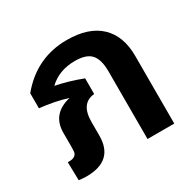

<svg xmlns="http://www.w3.org/2000/svg" viewBox="-132 -727 900 883"><g transform="rotate(-30 318.0 -285.5)"><path d="M322 -580Q438 -580 498.5 -522.5Q559 -465 559 -360V0H417V-360Q417 -422 392 -450Q367 -478 307 -478Q222 -478 168 -426Q238 -412 308 -385V-302Q233 -295 233 -197V-124Q233 9 88 9Q72 9 48 6L46 -91H55Q74 -91 83.5 -98.5Q93 -106 94.5 -115.5Q96 -125 96 -147V-218Q96 -318 201 -343Q133 -364 55 -372V-452Q161 -580 322 -580Z"/></g></svg>

Font: FiraGO SemiBold
Style: Regular
Weight: 600
Designer: bBox Type
Foundry: bBox Type GmbH
Version: Version 1.001;PS 001.001;hotconv 1.0.88;makeotf.lib2.5.64775